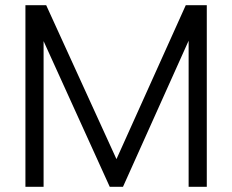

<svg xmlns="http://www.w3.org/2000/svg" viewBox="-20 -720 895 740"><path d="M78 0V-700H158L447 -67H411L696 -700H777V0H707V-620L733 -621L454 0H403L121 -621L148 -620V0Z"/></svg>

Font: Host Grotesk Light
Style: Regular
Weight: 300
Designer: Doukan Karapınar
Foundry: Element Type
Version: Version 1.003